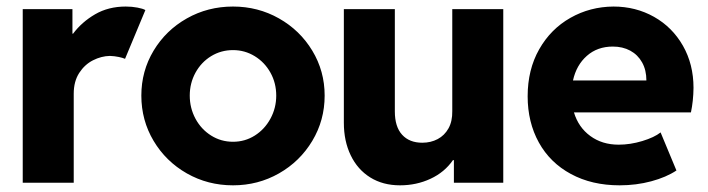

<svg xmlns="http://www.w3.org/2000/svg" viewBox="-20 -553 2143 581"><path d="M48.8 -525.4H199.2V-451.2H201.2Q227.5 -486.3 267.8 -509.8Q308.1 -533.2 360.4 -533.2Q379.4 -533.2 396 -530Q412.6 -526.9 419.9 -522.5L358.4 -375Q352.1 -377.9 339.4 -380.6Q326.7 -383.3 312.5 -383.8Q286.6 -383.3 261.5 -370.6Q236.3 -357.9 219.7 -332.3Q203.1 -306.6 203.1 -269.5V0H48.8Z M407.7 -263.7Q407.7 -337.9 444.8 -399.7Q481.9 -461.4 545.4 -497.3Q608.9 -533.2 685.1 -533.2Q760.7 -533.2 824.2 -497.3Q887.7 -461.4 925 -399.7Q962.4 -337.9 962.4 -263.7Q962.4 -189 925 -126.7Q887.7 -64.5 824.2 -28.3Q760.7 7.8 685.1 7.8Q608.9 7.8 545.4 -28.3Q481.9 -64.5 444.8 -126.7Q407.7 -189 407.7 -263.7ZM815.9 -263.7Q815.9 -301.8 798.3 -333.3Q780.8 -364.7 750.7 -383.1Q720.7 -401.4 685.1 -401.4Q648.9 -401.4 618.9 -383.1Q588.9 -364.7 571.5 -333Q554.2 -301.3 554.2 -263.7Q554.2 -226.1 571.5 -193.8Q588.9 -161.6 618.9 -142.8Q648.9 -124 685.1 -124Q721.2 -124 751 -142.8Q780.8 -161.6 798.3 -193.8Q815.9 -226.1 815.9 -263.7Z M1020.5 -181.6V-525.4H1174.8V-215.8Q1174.8 -169.4 1196.8 -145.3Q1218.8 -121.1 1257.8 -121.1Q1283.7 -121.1 1304.4 -132.1Q1325.2 -143.1 1337.2 -164.6Q1349.1 -186 1348.6 -216.8V-525.4H1502.9V0H1353.5V-68.4H1350.6Q1325.2 -31.7 1282.7 -12Q1240.2 7.8 1190.4 7.8Q1138.7 7.8 1100.3 -16.1Q1062 -40 1041.3 -83Q1020.5 -126 1020.5 -181.6Z M1576.7 -261.7Q1576.7 -342.3 1611.6 -403.8Q1646.5 -465.3 1706.1 -499Q1765.6 -532.7 1836.4 -533.2Q1903.8 -533.2 1959.2 -502Q2014.6 -470.7 2046.6 -414.6Q2078.6 -358.4 2078.6 -287.1Q2078.1 -247.6 2070.8 -212.9H1716.8Q1730.5 -167.5 1766.4 -141.4Q1802.2 -115.2 1852.1 -115.2Q1887.2 -115.2 1923.6 -126.2Q1960 -137.2 1979 -152.3L2026.9 -37.1Q1996.1 -16.6 1950.7 -4.4Q1905.3 7.8 1855 7.8Q1771 7.8 1707.8 -26.4Q1644.5 -60.5 1610.6 -121.8Q1576.7 -183.1 1576.7 -261.7ZM1936 -309.6Q1936 -340.8 1923.1 -364Q1910.2 -387.2 1887.2 -399.7Q1864.3 -412.1 1834.5 -412.1Q1787.6 -412.1 1755.9 -384Q1724.1 -356 1713.9 -309.6Z"/></svg>

Font: Reddit Sans Chocolate ExtraBold
Style: Regular
Weight: 800
Designer: Stephen Hutchings
Foundry: Reddit
Version: Version 1.011